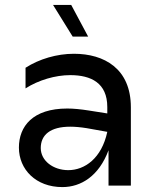

<svg xmlns="http://www.w3.org/2000/svg" viewBox="-20 -756 638 782"><path d="M422 0H513V-319C513 -477 404 -537 281 -537C212 -537 140 -516 84 -480V-396C137 -430 206 -450 266 -450C351 -450 417 -418 417 -320V-294L341 -306C309 -311 280 -314 254 -314C113 -314 57 -241 57 -155C57 -66 126 6 234 6C310 6 383 -39 422 -144ZM339 -607 270 -736H196L276 -607ZM146 -153C146 -206 184 -240 266 -240C285 -240 308 -238 333 -234L417 -219C394 -111 325 -63 258 -63C197 -63 146 -101 146 -153Z"/></svg>

Font: Chess Sans Medium
Style: Regular
Weight: 500
Designer: Wolf Bōese
Foundry: Wolf Bōese
Version: Version 7.223;Glyphs 3.3 (3306)